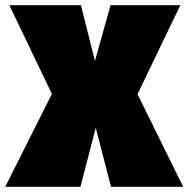

<svg xmlns="http://www.w3.org/2000/svg" viewBox="-25 -720 726 740"><path d="M-5 0 175 -358 11 -700H287L341 -485L401 -700H670L505 -357L681 0H403L344 -227L285 0Z"/></svg>

Font: Georama ExtraCondensed Thin Black
Style: Regular
Weight: 900
Version: Version 1.001